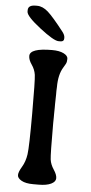

<svg xmlns="http://www.w3.org/2000/svg" viewBox="-60 -932 452 957"><g transform="rotate(5 166.5 -454.0)"><path d="M41 -864.7V-872.1Q41 -897.9 79.1 -897.9H86.4Q114.3 -897.9 141.4 -873.8Q168.5 -849.6 222.2 -780.8Q234.9 -764.6 234.9 -752V-747.1Q234.9 -731.4 217.3 -731.4H207.5Q183.6 -731.4 112.3 -786.9Q41 -842.3 41 -864.7ZM171.4 -10.3H143.6Q106 -10.3 85.2 -22Q64.5 -33.7 64.5 -49.1Q64.5 -64.5 81.1 -92Q97.7 -119.6 103 -156.5Q108.4 -193.4 108.4 -360.4Q108.4 -527.3 104.5 -554Q100.6 -580.6 84.7 -603.3Q68.8 -626 68.8 -645.5Q68.8 -684.6 180.2 -684.6Q216.3 -684.6 237.8 -673.8Q259.3 -663.1 259.3 -647.5Q259.3 -631.8 254.2 -622.3Q249 -612.8 242.7 -602.5Q219.7 -565.4 219.7 -502.9L218.8 -484.4Q218.8 -474.6 218.8 -464.8L217.8 -417.5V-398.4L217.3 -369.6V-350.6L216.8 -321.8Q216.8 -165 220.2 -140.4Q223.6 -115.7 239.7 -91.6Q255.9 -67.4 255.9 -49.8Q255.9 -32.2 233.2 -21.2Q210.4 -10.3 171.4 -10.3Z"/></g></svg>

Font: Averia Gruesa Libre
Style: Regular
Weight: 500
Italic angle: -1.70001°
Version: Version 1.001